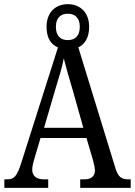

<svg xmlns="http://www.w3.org/2000/svg" viewBox="-20 -904 649 924"><path d="M1 0H212V-41H190C155 -41 135 -58 135 -88C135 -103 141 -126 146 -142L175 -240H396L427 -135C432 -116 437 -95 437 -84C437 -57 419 -41 389 -41H366V0H609V-41H597C565 -41 549 -52 536 -93L357 -676C389 -691 409 -724 409 -775C409 -846 364 -884 306 -884C249 -884 204 -846 204 -775C204 -722 225 -689 259 -676L82 -119C61 -55 48 -41 16 -41H1ZM306 -711C273 -711 249 -729 249 -775C249 -821 275 -838 306 -838C338 -838 364 -821 364 -775C364 -728 338 -711 306 -711ZM192 -289 248 -480C264 -533 280 -583 287 -623C297 -582 312 -530 330 -470L381 -289Z"/></svg>

Font: Noto Serif Khmer Condensed
Style: Regular
Weight: 400
Width: 3
Designer: Danh Hong and the Monotype Design Team
Foundry: Monotype Imaging Inc.
Version: Version 2.004